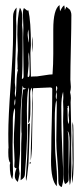

<svg xmlns="http://www.w3.org/2000/svg" viewBox="-20 -718 327 764"><path d="M192 -601Q192 -681 217 -698Q217 -689 219 -673Q230 -696 236 -696Q238 -684 238 -678L244 -691Q245 -690 251.5 -685Q258 -680 259 -678Q260 -676 262 -670.5Q264 -665 264 -658Q264 -615 262 -529.5Q260 -444 260 -401Q260 -396 261 -386.5Q262 -377 262 -372Q262 -362 259 -351Q262 -339 262 -328Q262 -325 261.5 -319Q261 -313 261 -311Q261 -287 262.5 -243.5Q264 -200 264 -178Q264 -166 263.5 -154Q263 -142 263 -130Q263 -118 263.5 -93.5Q264 -69 264 -54Q264 1 258 19Q254 -4 254 -34Q254 -52 255.5 -88.5Q257 -125 257 -155Q257 -191 249 -196Q253 -184 253 -153V-3Q253 7 240 14Q232 11 232 -51V-202Q232 -207 231.5 -217.5Q231 -228 231 -234Q231 -242 231.5 -258.5Q232 -275 232 -284Q232 -289 231.5 -299Q231 -309 231 -314Q231 -316 231.5 -321Q232 -326 232 -329Q232 -345 231 -353Q224 -329 224 -294Q224 -197 228 -115.5Q232 -34 232 -8Q232 4 226 26Q212 23 212 1V-8Q212 -39 208 -85Q204 -131 204 -160Q204 -185 205 -230.5Q206 -276 206 -300Q206 -314 204 -320Q198 -294 198 -246L199 -139Q199 -116 203 -73Q207 -30 207 -9Q207 -4 206.5 6.5Q206 17 206 23Q183 0 183 -78Q183 -90 183.5 -106Q184 -122 184 -124Q184 -164 186 -236Q188 -308 188 -364Q188 -370 179 -370Q167 -370 145 -368.5Q123 -367 112 -367Q109 -352 109 -337Q109 -332 109.5 -322Q110 -312 110 -307Q110 -296 107 -128Q107 -124 105.5 -106Q104 -88 102 -78Q102 -119 105 -198.5Q108 -278 108 -351Q108 -354 107.5 -360Q107 -366 107 -369Q100 -362 100 -344Q100 -339 100.5 -329Q101 -319 101 -314Q101 -313 101 -286.5Q101 -260 99 -244.5Q97 -229 92 -229Q92 -251 93.5 -294.5Q95 -338 95 -360Q95 -364 93 -370Q87 -335 87 -277Q87 -262 87.5 -236Q88 -210 88 -198Q88 -141 79 -24Q79 -10 62 -1Q64 -32 64 -93.5Q64 -155 66 -186Q65 -191 65 -202V-244Q65 -319 72 -362Q79 -362 84 -366Q76 -366 74 -368Q72 -370 70 -377L68 -356Q66 -334 64 -306Q62 -278 62 -262Q62 -225 61 -205.5Q60 -186 60 -167V-121Q60 -106 57.5 -81.5Q55 -57 55 -50Q55 -46 56.5 -38.5Q58 -31 58 -27Q57 -21 54.5 -9.5Q52 2 51 6Q39 -4 39 -16Q39 -34 46 -48Q37 -50 37 -56Q37 -60 37.5 -68Q38 -76 38 -79Q38 -91 36.5 -115Q35 -139 35 -151Q35 -187 37.5 -220.5Q40 -254 40 -274Q40 -283 38 -288Q31 -267 31 -239V-189Q31 -182 30.5 -168Q30 -154 30 -144Q30 -104 32 -24Q32 -23 29 -5Q19 -19 19 -59Q19 -66 21 -70Q13 -77 13 -111Q13 -130 14 -130Q13 -149 13 -186Q13 -250 22.5 -382Q32 -514 32 -575V-652Q32 -674 46 -688Q46 -679 45 -664Q44 -649 44 -642Q44 -638 44.5 -629Q45 -620 45 -615Q45 -577 42 -501.5Q39 -426 39 -389Q39 -385 40 -378.5Q41 -372 41 -369Q41 -366 40 -358Q39 -350 39 -347Q39 -340 41 -330Q45 -348 45.5 -387Q46 -426 52 -441Q50 -441 49 -442Q50 -446 50 -455Q50 -460 49.5 -470Q49 -480 49 -484Q49 -490 50 -501Q51 -512 51 -517Q51 -528 50 -549Q49 -570 49 -580Q49 -653 59 -687Q69 -677 69 -645Q69 -635 68.5 -628Q68 -621 68 -618Q70 -598 70 -586V-526Q70 -444 67 -404Q74 -404 74 -415Q74 -439 73 -489.5Q72 -540 72 -568Q72 -574 72.5 -588Q73 -602 73 -608Q73 -618 72 -637.5Q71 -657 71 -666Q71 -677 75 -686Q76 -686 80.5 -682Q85 -678 88 -676H90Q92 -677 93 -677Q103 -632 103 -536Q103 -532 102 -522Q101 -512 101 -508Q101 -492 102 -460Q103 -428 103 -413Q111 -414 127 -414Q138 -415 158 -418.5Q178 -422 189 -422Q192 -463 192 -504ZM95 -570Q95 -575 94 -586Q93 -597 93 -601Q90 -590 90 -579Q90 -574 91.5 -564.5Q93 -555 93 -552V-549Q95 -549 95 -570ZM107 -544Q107 -564 109 -573Q109 -568 109.5 -557Q110 -546 110 -541Q110 -535 109.5 -524.5Q109 -514 109 -509Q108 -516 107.5 -528Q107 -540 107 -544ZM98 -425Q98 -483 95 -510Q93 -504 93 -492Q93 -487 93.5 -478.5Q94 -470 94 -466Q94 -456 92 -439Q90 -422 90 -418Q90 -413 91 -411Q98 -411 98 -425ZM208 -367Q208 -373 203 -376Q203 -360 204 -352L206 -358Q208 -364 208 -367ZM206 -338Q206 -348 205 -353Q202 -342 202 -334Q202 -329 204 -321Q206 -327 206 -338ZM41 -313Q41 -321 40 -325Q37 -316 37 -307Q37 -306 37.5 -302.5Q38 -299 38 -297Q41 -304 41 -313ZM253 -298 248 -295 252 -290H250L248 -289Q249 -283 249 -259.5Q249 -236 252 -224Q255 -232 255 -238Q255 -242 254 -249.5Q253 -257 253 -260Q253 -264 254 -271Q255 -278 255 -281Q255 -292 253 -298ZM268 -219Q268 -222 268.5 -226Q269 -230 269 -233Q272 -223 272 -203Q272 -179 272.5 -143.5Q273 -108 273 -86Q273 -13 267 11Q267 7 266.5 -2.5Q266 -12 266 -17Q266 -25 267.5 -42.5Q269 -60 269 -69Q269 -85 268.5 -105.5Q268 -126 268 -142Q268 -150 268.5 -166Q269 -182 269 -190Q269 -195 268.5 -204.5Q268 -214 268 -219ZM86 -60Q91 -123 91 -224Q93 -224 95.5 -226Q98 -228 99 -228Q94 -73 93 -64Q88 -10 84 2Q83 -3 83 -12Q83 -20 84.5 -36Q86 -52 86 -60ZM100 -74Q102 -74 102 -71Q102 -66 99 -66Q98 -66 98 -69Q98 -72 100 -74Z"/></svg>

Font: Because We Create
Style: Regular
Weight: 400
Designer: Liz Wetzel, Aaron Williamson, Russ McMullin
Foundry: Red Hat
Version: Version 1.000